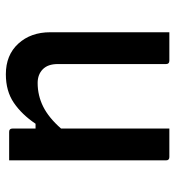

<svg xmlns="http://www.w3.org/2000/svg" viewBox="8 -582 585 640"><g transform="rotate(90 300.0 -261.5)"><path d="M182 -534Q193 -534 193 -523V-162Q193 -129 210.5 -112Q228 -95 256 -95Q298 -95 335 -113.5Q372 -132 408 -173V-534H503Q514 -534 514 -523V0H419Q408 0 408 -11V-88H392Q361 -42 322 -15.5Q283 11 227 11Q163 11 125 -30.5Q87 -72 87 -137V-534Z"/></g></svg>

Font: Recursive Sn Lnr St Med
Style: Regular
Weight: 500
Version: Version 1.085;hotconv 1.1.0;makeotfexe 2.6.0; ttfautohint (v